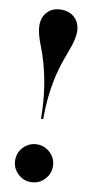

<svg xmlns="http://www.w3.org/2000/svg" viewBox="-89 -801 410 853"><g transform="rotate(10 116.0 -375.0)"><path d="M111 -271Q111 -413 72 -538Q67 -555 58 -578.5Q49 -602 44.5 -615.5Q40 -629 36 -646.5Q32 -664 32 -679Q32 -717 55 -740.5Q78 -764 116 -764Q155 -764 178.5 -740.5Q202 -717 202 -679Q202 -664 198 -646Q194 -628 190 -615.5Q186 -603 176.5 -577.5Q167 -552 162 -538Q121 -419 121 -271ZM30 -71Q30 -107 55.5 -131.5Q81 -156 115 -156Q149 -156 174.5 -131.5Q200 -107 200 -71Q200 -36 175 -11Q150 14 115 14Q80 14 55 -11Q30 -36 30 -71Z"/></g></svg>

Font: Gloock
Style: Regular
Weight: 400
Designer: Duarte Pinto
Foundry: Duarte Pinto
Version: Version 1.000